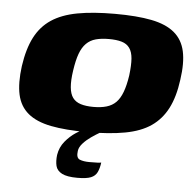

<svg xmlns="http://www.w3.org/2000/svg" viewBox="-49 -517 774 757"><g transform="rotate(5 338.0 -138.5)"><path d="M308 7Q221 7 163 -4.5Q105 -16 72 -43.5Q39 -71 29 -116.5Q19 -162 28 -230Q38 -299 61.5 -344.5Q85 -390 125.5 -417Q166 -444 227.5 -455.5Q289 -467 376 -467Q463 -467 521 -455.5Q579 -444 612 -416.5Q645 -389 655 -343.5Q665 -298 655 -230Q646 -162 622.5 -116.5Q599 -71 559 -43.5Q519 -16 457 -4.5Q395 7 308 7ZM323 -94Q353 -94 375 -100.5Q397 -107 412 -122Q427 -137 437 -163.5Q447 -190 453 -230Q458 -271 456 -297Q454 -323 443 -338.5Q432 -354 411.5 -360Q391 -366 361 -366Q331 -366 309 -360Q287 -354 271.5 -338.5Q256 -323 246.5 -297Q237 -271 231 -230Q225 -190 227.5 -163.5Q230 -137 241 -122Q252 -107 272.5 -100.5Q293 -94 323 -94ZM284 190Q243 190 223 179.5Q203 169 198.5 150.5Q194 132 197 107Q202 76 221 53Q240 30 263 15Q286 0 303 -8H384Q375 -5 358.5 4.5Q342 14 324 26.5Q306 39 292.5 54Q279 69 277 84Q273 112 288 118Q303 124 326 124Q349 124 358 123.5Q367 123 369 122.5Q371 122 373 122Q370 145 362.5 160.5Q355 176 337.5 183Q320 190 284 190Z"/></g></svg>

Font: Genos Thin ExtraBold
Style: Italic
Weight: 800
Italic angle: -8°
Version: Version 1.010